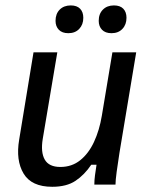

<svg xmlns="http://www.w3.org/2000/svg" viewBox="-20 -698 565 726"><path d="M177.5 8.3Q99.2 8.3 69.2 -41.7Q39.2 -91.7 52.5 -170L106.7 -500H196.7L141.7 -173.3Q133.3 -122.5 149.2 -94.6Q165 -66.7 208.3 -66.7Q251.7 -66.7 283.3 -92.1Q315 -117.5 335.4 -161.2Q355.8 -205 365 -260L405 -500H495L431.7 -120Q425.8 -82.5 421.2 -48.8Q416.7 -15 416.7 0H336.7Q336.7 -16.7 339.2 -35.4Q341.7 -54.2 345 -75H325Q299.2 -36.7 265.4 -14.2Q231.7 8.3 177.5 8.3ZM238.3 -572.5Q215 -572.5 202.5 -585.4Q190 -598.3 190 -619.2Q190 -645.8 205.8 -661.7Q221.7 -677.5 247.5 -677.5Q270.8 -677.5 282.9 -665Q295 -652.5 295 -630.8Q295 -605 279.6 -588.8Q264.2 -572.5 238.3 -572.5ZM401.7 -572.5Q378.3 -572.5 365.8 -585.4Q353.3 -598.3 353.3 -619.2Q353.3 -645.8 369.2 -661.7Q385 -677.5 410.8 -677.5Q434.2 -677.5 446.2 -665Q458.3 -652.5 458.3 -630.8Q458.3 -605 442.9 -588.8Q427.5 -572.5 401.7 -572.5Z"/></svg>

Font: Familjen Grotesk
Style: Italic
Weight: 400
Italic angle: -9.46201°
Designer: Anders Wikstroem, Jonas Baeckman, Matilda Gysing, Kristian Moeller
Foundry: Familjen STHLM AB
Version: Version 2.000